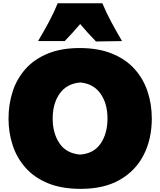

<svg xmlns="http://www.w3.org/2000/svg" viewBox="-20 -1150 989 1187"><path d="M479 17.6Q360.4 17.6 275.6 -17.6Q190.9 -52.7 137.2 -113.8Q83.5 -174.8 58.1 -252.7Q32.7 -330.6 32.7 -416Q32.7 -507.3 59.1 -586.7Q85.4 -666 139.6 -725.8Q193.8 -785.6 276.9 -819.3Q359.9 -853 472.7 -853Q586.9 -853 671.1 -819.1Q755.4 -785.2 810.1 -725.3Q864.7 -665.5 891.6 -586.4Q918.5 -507.3 918.5 -417Q918.5 -292 869.1 -193.8Q819.8 -95.7 722.2 -39.1Q624.5 17.6 479 17.6ZM476.1 -194.3Q561 -201.2 602.8 -263.4Q644.5 -325.7 644.5 -417Q644.5 -511.7 600.3 -572.5Q556.2 -633.3 476.1 -640.1Q393.1 -633.3 349.4 -572Q305.7 -510.7 305.7 -417Q305.7 -325.7 348.1 -263.4Q390.6 -201.2 476.1 -194.3ZM573.2 -893.6Q547.4 -919.9 523.2 -947Q499 -974.1 475.6 -1001.5Q452.6 -974.6 429 -948.2Q405.3 -921.9 379.9 -896H215.3Q250 -954.1 281.7 -1013.2Q313.5 -1072.3 336.4 -1129.9H612.8Q636.7 -1072.3 668.5 -1013.2Q700.2 -954.1 734.4 -896Z"/></svg>

Font: Pinar-FD Black
Style: Regular
Weight: 900
Designer: Amin Abedi
Version: Version 3.000